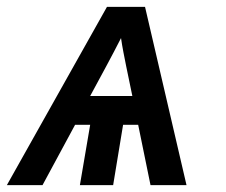

<svg xmlns="http://www.w3.org/2000/svg" viewBox="-38 -540 658 560"><path d="M-18 0 274 -520H385L506 0H401L365 -176H321L292 0H195L225 -176H181L86 0ZM225 -260H348L330 -347Q326 -367 322 -387.5Q318 -408 315 -429Q304 -408 293.5 -387.5Q283 -367 272 -347Z"/></svg>

Font: Iosevka SS04 Md Ex Obl
Style: Regular
Weight: 500
Width: 7
Italic angle: -9°
Monospace: yes
Designer: Belleve Invis
Foundry: Belleve Invis
Version: Version 19.0.0; ttfautohint (v1.8.4)